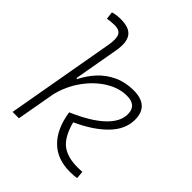

<svg xmlns="http://www.w3.org/2000/svg" viewBox="-208 -868 1003 1003"><g transform="rotate(45 293.0 -367.0)"><path d="M476.6 9.8Q382.8 9.8 326.7 -46.4Q270.5 -102.5 254.9 -207.5Q365.2 -254.9 422.1 -308.1Q479 -361.3 479 -417.5Q479 -482.4 407.2 -482.4Q349.1 -482.4 292.5 -447.5Q235.8 -412.6 192.4 -352.5Q148.9 -292.5 129.9 -217.3L91.3 0H44.4L150.9 -604Q159.2 -651.9 148.7 -674.8Q138.2 -697.8 102.1 -697.8Q88.9 -697.8 75.4 -696.5Q62 -695.3 48.8 -692.4L43.5 -734.9Q58.1 -739.3 73 -741Q87.9 -742.7 103 -742.7Q166.5 -742.7 189 -709.5Q211.4 -676.3 199.2 -608.9L155.3 -360.8H162.1Q184.6 -406.2 219.5 -444.1Q254.4 -481.9 302.7 -504.6Q351.1 -527.3 412.1 -527.3Q525.9 -527.3 525.9 -423.3Q525.9 -352.1 466.8 -291.7Q407.7 -231.4 306.6 -185.5Q328.6 -102.5 370.4 -68.8Q412.1 -35.2 488.3 -35.2Q501 -35.2 508.3 -35.6Q515.6 -36.1 523.4 -36.6L527.3 5.9Q516.1 7.8 504.2 8.8Q492.2 9.8 476.6 9.8Z"/></g></svg>

Font: Cascadia Mono ExtraLight
Style: Italic
Weight: 200
Italic angle: -10°
Monospace: yes
Designer: Aaron Bell
Foundry: Saja Typeworks
Version: Version 2404.023; ttfautohint (v1.8.4)